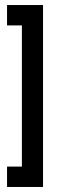

<svg xmlns="http://www.w3.org/2000/svg" viewBox="-20 -743 287 763"><path d="M8 0V-81H67V-642H8V-723H151V0Z"/></svg>

Font: Jura
Style: Bold
Weight: 700
Designer: Ed Merritt
Foundry: Ten by Twenty
Version: Version 1.007